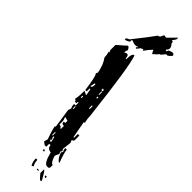

<svg xmlns="http://www.w3.org/2000/svg" viewBox="-305 -860 856 856"><g transform="rotate(45 123.0 -432.0)"><path d="M65.4 -691.4Q72.3 -691.4 79.1 -676.8Q74.2 -668.9 74.2 -658.2L84 -663.1H88.9Q97.7 -663.1 97.7 -644.5H102.5Q102.5 -681.6 116.2 -681.6Q134.8 -633.8 167 -352.5Q167 -333 171.9 -315.4Q171.9 -310.5 167 -310.5L181.6 -231.4H185.5V-254.9H195.3V-226.6Q195.3 -217.8 185.5 -217.8Q185.5 -212.9 190.4 -204.1L185.5 -162.1L190.4 -152.3L185.5 -143.6L190.4 -133.8Q181.6 -119.1 181.6 -111.3Q192.4 -78.1 204.1 -78.1V-64.5Q204.1 -55.7 195.3 -55.7H190.4Q171.9 -55.7 158.2 -111.3Q134.8 -114.3 134.8 -133.8H126V-115.2H116.2L102.5 -125L107.4 -143.6Q88.9 -194.3 88.9 -208H92.8L79.1 -300.8Q84 -310.5 84 -315.4Q79.1 -323.2 79.1 -337.9H88.9V-356.4H84V-347.7H74.2Q74.2 -356.4 65.4 -356.4Q70.3 -371.1 70.3 -412.1L88.9 -403.3V-408.2L84 -435.5H79.1V-417H70.3Q60.5 -493.2 51.8 -501V-504.9Q51.8 -509.8 55.7 -509.8Q47.9 -554.7 28.3 -580.1Q28.3 -593.8 23.4 -612.3H28.3L23.4 -621.1V-654.3ZM121.1 -477.5V-467.8H129.9Q129.9 -477.5 121.1 -477.5ZM79.1 -467.8 74.2 -445.3Q84 -445.3 84 -459V-467.8ZM126 -463.9V-445.3H129.9V-463.9ZM129.9 -435.5V-426.8H134.8V-435.5ZM79.1 -389.6V-379.9H84V-389.6ZM139.6 -389.6V-371.1H144.5V-389.6ZM88.9 -334V-319.3H92.8V-334ZM92.8 -268.6V-263.7Q97.7 -255.9 97.7 -245.1V-226.6Q111.3 -226.6 111.3 -217.8H116.2V-236.3Q102.5 -236.3 102.5 -245.1V-250H111.3V-263.7Q95.7 -268.6 92.8 -268.6ZM107.4 -189.5V-170.9H111.3V-189.5ZM116.2 -170.9V-167Q121.1 -157.2 121.1 -152.3Q116.2 -152.3 116.2 -148.4L126 -143.6V-148.4L121.1 -170.9ZM190.4 -170.9H200.2Q200.2 -154.3 218.8 -106.4H213.9Q198.2 -118.2 190.4 -143.6L195.3 -152.3Q190.4 -161.1 190.4 -170.9ZM126 -101.6Q134.8 -100.6 134.8 -92.8H126ZM129.9 -45.9H139.6Q139.6 -27.3 148.4 -13.7L139.6 -8.8Q129.9 -25.4 129.9 -45.9ZM190.4 -37.1Q196.3 -37.1 218.8 4.9V9.8H213.9Q209 9.8 190.4 -13.7ZM213.9 -22.5H222.7V-13.7Q213.9 -13.7 213.9 -22.5ZM167 -18.6H176.8V-13.7H167ZM36.1 -700.2 35.2 -708Q42 -713.9 49.8 -715.8Q114.3 -796.9 127 -816.4Q135.7 -819.3 138.7 -822.3L146.5 -838.9L160.2 -836.9L197.3 -874L199.2 -869.1Q199.2 -863.3 186.5 -846.7L194.3 -844.7L195.3 -835.9Q206.1 -824.2 206.1 -815.4Q206.1 -806.6 197.3 -798.8L202.1 -793.9Q205.1 -795.9 209 -804.7Q221.7 -810.5 228.5 -810.5Q232.4 -810.5 233.9 -809.1Q235.4 -807.6 236.8 -805.7Q238.3 -803.7 238.3 -801.8Q238.3 -798.8 230 -791.5Q221.7 -784.2 218.8 -784.2Q215.8 -784.2 213.9 -786.1L197.3 -766.6L188.5 -762.7L189.5 -761.7Q189.5 -759.8 168 -741.2Q165 -743.2 158.2 -758.8Q142.6 -743.2 129.9 -724.6L126 -722.7L125 -729.5Q122.1 -726.6 113.3 -723.6Q104.5 -710.9 99.6 -707L94.7 -711.9L101.6 -716.8L98.6 -719.7Q94.7 -715.8 86.9 -715.8Q77.1 -715.8 61.5 -722.7Q58.6 -719.7 58.6 -716.8L59.6 -711.9Q51.8 -704.1 36.1 -700.2Z"/></g></svg>

Font: Blackcraft
Style: Regular
Weight: 400
Designer: GGBotNet
Foundry: GGBotNet
Version: 1.00